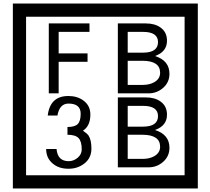

<svg xmlns="http://www.w3.org/2000/svg" viewBox="-20 -980 1195 1090"><path d="M1103 90H53V-960H1103ZM1028 15V-885H128V15ZM488 -799H313V-677H477V-629H313V-450H257V-847H488ZM942 -561Q942 -513 906.5 -481.5Q871 -450 823 -450H649V-847H808Q859 -847 891 -824Q928 -798 928 -749Q928 -686 860 -662Q942 -636 942 -561ZM877 -741Q877 -799 792 -799H705V-681H791Q877 -681 877 -741ZM889 -567Q889 -635 788 -635H705V-498H791Q828 -498 855 -513Q889 -532 889 -567ZM499 -136Q499 -84 460.5 -53Q422 -22 369 -22Q314 -22 280 -51Q242 -82 242 -134H301Q307 -65 370 -65Q398 -65 421 -84.5Q444 -104 444 -132Q444 -177 426 -196Q408 -215 363 -215V-259Q405 -259 421.5 -276Q438 -293 438 -334Q438 -392 369 -392Q318 -392 306 -324H251Q264 -435 368 -435Q419 -435 454 -409Q493 -380 493 -330Q493 -265 451 -238Q475 -222 483 -210Q499 -185 499 -136ZM942 -141Q942 -93 906.5 -61.5Q871 -30 823 -30H649V-427H808Q859 -427 891 -404Q928 -378 928 -329Q928 -266 860 -242Q942 -216 942 -141ZM877 -321Q877 -379 792 -379H705V-261H791Q877 -261 877 -321ZM889 -147Q889 -215 788 -215H705V-78H791Q828 -78 855 -93Q889 -112 889 -147Z"/></svg>

Font: Unicode BMP Fallback SIL
Style: Regular
Weight: 400
Foundry: NRSI, SIL International
Version: Version 5.1 Based on Unicode 5.1